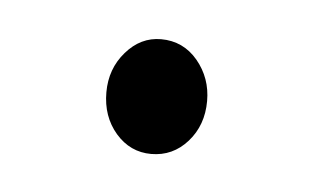

<svg xmlns="http://www.w3.org/2000/svg" viewBox="-25 -318 245 150"><g transform="rotate(5 97.5 -243.0)"><path d="M97 -197.5Q80.5 -197.5 69.2 -210.5Q58 -223.5 58 -242.5Q58 -261 69.5 -274.2Q81 -287.5 97 -287.5Q114.5 -287.5 125.8 -274Q137 -260.5 137 -242.5Q137 -223.5 125.5 -210.5Q114 -197.5 97 -197.5Z"/></g></svg>

Font: Fraunces 144pt Light
Style: Regular
Weight: 300
Version: Version 1.000;[b76b70a41]